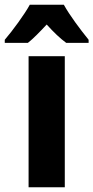

<svg xmlns="http://www.w3.org/2000/svg" viewBox="-61 -786 392 806"><path d="M207 -766H64C43 -727 -9 -656 -41 -619V-606H56C79 -624 104 -650 135 -683C165 -650 191 -625 217 -606H311V-619C274 -665 232 -721 207 -766ZM211 0V-550H59V0Z"/></svg>

Font: Noto Sans Lao Looped Condensed ExtraBold
Style: Regular
Weight: 800
Width: 3
Designer: Mark Frömberg, Ben Mitchell
Foundry: The Fontpad Ltd
Version: Version 1.002